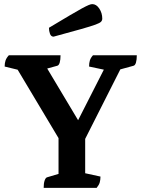

<svg xmlns="http://www.w3.org/2000/svg" viewBox="-20 -908 684 928"><path d="M333.7 -122 50.7 -595.5 89.2 -565.2 2.5 -586.4Q2.5 -603.1 6.8 -615.6Q11 -628.1 22.9 -641H272.6Q272.6 -619.1 268.6 -605.6Q264.6 -592.1 256.6 -590.1L176.5 -568.1L194 -600.5L378.1 -292.5L339.1 -290.8L494.5 -596.1L505.6 -566.3L410.5 -586.4Q410.5 -603.1 414.3 -615.6Q418 -628.1 429.5 -641H641.2Q641.2 -619.1 637.2 -605.6Q633.2 -592.1 625.2 -590.1L548.9 -569.2L575.9 -601.1ZM191.1 0Q191.1 -21.9 195.6 -35.1Q200.1 -48.4 207.1 -50.9L281.1 -72.9L262.9 -48.6V-275H391.7V-53.6L368 -75.8L465.6 -54.6Q465.6 -38.9 462.1 -26.6Q458.7 -14.3 447.2 0ZM238.9 -730.8Q226.7 -730.8 221.6 -744.6Q216.6 -758.3 216.6 -773.7Q277.2 -809.9 315.4 -832.7Q353.7 -855.5 375.7 -867.3Q397.7 -879.2 408.6 -883.6Q419.4 -888.1 425.8 -888.1Q445.7 -888.1 460 -866.5Q474.3 -844.9 474.3 -817.9Q474.3 -809.6 468.6 -803.2Q462.9 -796.8 441.2 -788.9Q419.4 -780.9 371.7 -767.4Q324 -753.9 238.9 -730.8Z"/></svg>

Font: Pitagon Serif
Style: Regular
Weight: 400
Designer: Travis Tran
Foundry: Pitagon
Version: Version 1.000;gftools[0.9.26]